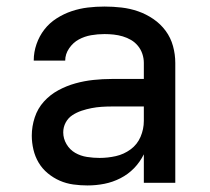

<svg xmlns="http://www.w3.org/2000/svg" viewBox="-20 -558 640 586"><path d="M247 8Q225 8 203.5 5Q182 2 162.5 -6.5Q143 -15 126 -29Q109 -43 98 -61.5Q87 -80 82 -101.5Q77 -123 77 -144Q77 -172 86 -199.5Q95 -227 114 -248Q133 -269 158 -282.5Q183 -296 210 -303.5Q237 -311 265 -314Q293 -317 321 -317H419V-366Q419 -380 414.5 -393.5Q410 -407 401 -418Q392 -429 380 -436Q368 -443 354.5 -447Q341 -451 327 -452.5Q313 -454 299 -454Q278 -454 258 -450.5Q238 -447 220.5 -437.5Q203 -428 191 -410.5Q179 -393 179 -373Q179 -373 179 -373Q179 -373 179 -373H83Q83 -373 83 -373Q83 -373 83 -374Q83 -399 91.5 -423.5Q100 -448 115.5 -468Q131 -488 153 -502Q175 -516 199 -524Q223 -532 248 -535Q273 -538 299 -538Q325 -538 351 -535Q377 -532 401.5 -523.5Q426 -515 448 -500Q470 -485 485.5 -464Q501 -443 508 -417.5Q515 -392 515 -366V0H419V-87Q407 -63 389 -44.5Q371 -26 347.5 -14Q324 -2 298.5 3Q273 8 247 8ZM284 -76Q309 -76 333.5 -81.5Q358 -87 378.5 -102Q399 -117 409 -140.5Q419 -164 419 -189V-233H321Q306 -233 290.5 -232Q275 -231 259.5 -228Q244 -225 229 -220Q214 -215 201 -206.5Q188 -198 180.5 -184Q173 -170 173 -154Q173 -135 183 -118Q193 -101 209.5 -91.5Q226 -82 245.5 -79Q265 -76 284 -76Z"/></svg>

Font: Iosevka Curly Medium Extended
Style: Regular
Weight: 500
Width: 7
Monospace: yes
Designer: Belleve Invis
Foundry: Belleve Invis
Version: Version 11.1.0; ttfautohint (v1.8.3)